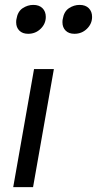

<svg xmlns="http://www.w3.org/2000/svg" viewBox="-20 -764 396 784"><path d="M200 -482H119L34 0H115ZM47 -685Q46 -681 46 -673Q46 -652 59 -639Q72 -626 95 -626Q125 -626 146 -646.5Q167 -667 167 -695Q167 -717 153.5 -730.5Q140 -744 116 -744Q93 -744 72.5 -730.5Q52 -717 47 -685ZM236 -685Q235 -681 235 -673Q235 -652 248 -639Q261 -626 284 -626Q314 -626 335 -646.5Q356 -667 356 -695Q356 -717 342.5 -730.5Q329 -744 305 -744Q282 -744 261.5 -730.5Q241 -717 236 -685Z"/></svg>

Font: Geom Light
Style: Italic
Weight: 300
Italic angle: -10°
Version: Version 1.102